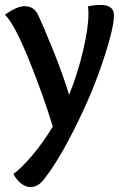

<svg xmlns="http://www.w3.org/2000/svg" viewBox="-20 -505 506 775"><path d="M103 250Q83 250 64.5 235Q46 220 34 197Q62 178 107 126Q152 74 193 6Q156 -117 97.5 -262Q39 -407 0 -446Q49 -480 79 -480Q117 -480 133 -446Q155 -400 194 -303.5Q233 -207 259 -122Q293 -206 315 -299Q337 -392 337 -449Q337 -467 335 -479Q358 -485 386 -485Q440 -485 440 -443Q440 -397 404 -284Q368 -171 319 -65Q229 130 154 223Q132 250 103 250Z"/></svg>

Font: Overlock
Style: Bold
Weight: 700
Designer: Dario Muhafara
Foundry: Dario Manuel Muhafara
Version: Version 1.001